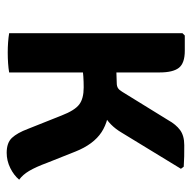

<svg xmlns="http://www.w3.org/2000/svg" viewBox="-20 -520 546 546"><g transform="rotate(90 253.0 -247.0)"><path d="M186 0Q174.5 2 159.8 3Q145 4 129.5 4Q114.5 4 100.5 3Q86.5 2 74.5 0V-493L81 -499.5H124.5Q159.5 -499.5 172.8 -482.8Q186 -466 186 -428ZM443 -108Q455 -75.5 466 -57Q477 -38.5 491 -28.5Q478.5 -13.5 457.8 -3.2Q437 7 414.5 7Q386 7 372 -8Q358 -23 346.5 -53.5L308.5 -149Q294 -186.5 277.2 -199.2Q260.5 -212 228.5 -212Q213 -212 197.8 -211Q182.5 -210 165 -208L128 -204V-285.5H266.5Q321 -285.5 355.8 -262.8Q390.5 -240 411 -188.5ZM357.5 -320.5Q336.5 -284.5 304 -268Q271.5 -251.5 224 -251.5H140.5V-303.5L216 -306Q225 -306 230.5 -309.5Q236 -313 241 -321.5L321.5 -452Q334 -474.5 350 -486.2Q366 -498 393 -498Q410.5 -498 424.5 -497.8Q438.5 -497.5 454 -496.5L460 -488.5Z"/></g></svg>

Font: Signika Light Medium
Style: Regular
Weight: 500
Version: Version 2.003;gftools[0.9.32]